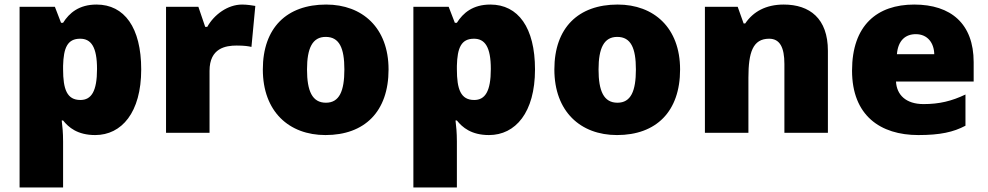

<svg xmlns="http://www.w3.org/2000/svg" viewBox="-20 -583 4337 843"><path d="M404 -563C327 -563 284 -526 257 -483H248L221 -553H66V240H257V38C257 -1 254 -29 251 -54H257C281 -24 320 10 398 10C514 10 600 -89 600 -278C600 -462 526 -563 404 -563ZM332 -413C380 -413 406 -377 406 -280C406 -182 381 -144 333 -144C274 -144 257 -191 257 -279V-294C259 -373 276 -413 332 -413Z M1043 -563C980 -563 920 -519 890 -465H881L851 -553H709V0H900V-272C900 -372 971 -383 1019 -383C1054 -383 1071 -380 1084 -377L1101 -557C1090 -559 1064 -563 1043 -563Z M1686 -278C1686 -461 1571 -563 1412 -563C1239 -563 1134 -461 1134 -278C1134 -93 1249 10 1409 10C1581 10 1686 -93 1686 -278ZM1328 -278C1328 -372 1352 -421 1410 -421C1470 -421 1492 -372 1492 -278C1492 -183 1470 -132 1411 -132C1351 -132 1328 -183 1328 -278Z M2133 -563C2056 -563 2013 -526 1986 -483H1977L1950 -553H1795V240H1986V38C1986 -1 1983 -29 1980 -54H1986C2010 -24 2049 10 2127 10C2243 10 2329 -89 2329 -278C2329 -462 2255 -563 2133 -563ZM2061 -413C2109 -413 2135 -377 2135 -280C2135 -182 2110 -144 2062 -144C2003 -144 1986 -191 1986 -279V-294C1988 -373 2005 -413 2061 -413Z M2966 -278C2966 -461 2851 -563 2692 -563C2519 -563 2414 -461 2414 -278C2414 -93 2529 10 2689 10C2861 10 2966 -93 2966 -278ZM2608 -278C2608 -372 2632 -421 2690 -421C2750 -421 2772 -372 2772 -278C2772 -183 2750 -132 2691 -132C2631 -132 2608 -183 2608 -278Z M3421 -563C3343 -563 3287 -532 3252 -480H3245L3219 -553H3075V0H3266V-242C3266 -352 3285 -413 3357 -413C3404 -413 3424 -375 3424 -302V0H3615V-360C3615 -502 3535 -563 3421 -563Z M3994 -563C3831 -563 3721 -472 3721 -273C3721 -76 3845 10 4012 10C4108 10 4166 -3 4219 -31V-168C4158 -139 4104 -126 4035 -126C3957 -126 3917 -167 3914 -225H4255V-310C4255 -479 4155 -563 3994 -563ZM4001 -433C4053 -433 4081 -394 4082 -345H3918C3923 -406 3956 -433 4001 -433Z"/></svg>

Font: Noto Sans Canadian Aboriginal Black
Style: Regular
Weight: 900
Designer: Monotype Design Team, Typotheque's Kevin King
Foundry: Monotype Imaging Inc.
Version: Version 2.004